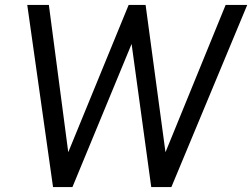

<svg xmlns="http://www.w3.org/2000/svg" viewBox="-20 -762 1027 782"><path d="M899 -742 654 -142 573 -742H504L258 -142L179 -742H91L196 0H275L516 -583L596 0H678L987 -742Z"/></svg>

Font: Cheyenne Sans
Style: Italic
Weight: 400
Italic angle: -8.13011°
Designer: The Public Sans project authors (U.S. Web Design System), Libre Franklin designed by Pablo Impallari and Rodrigo Fuenzal
Foundry: The Cheyenne Sans Project Authors
Version: Version 2.007